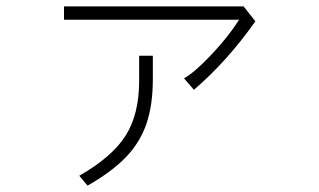

<svg xmlns="http://www.w3.org/2000/svg" viewBox="-20 -496 1002 603"><path d="M745 -476 782 -429Q693 -303 589 -214L558 -250Q592 -269 645 -325.5Q698 -382 731 -434H181V-476ZM417 -242V-321H460V-248Q460 -166 440 -107.5Q420 -49 376 -3Q332 43 255 87L229 56Q332 -3 374.5 -70Q417 -137 417 -242Z"/></svg>

Font: Gmarket Sans TTF Light
Style: Regular
Weight: 300
Designer: Creative Director : Sungho Lee; Art Director : Kiwoong Choi; Project Manager : Sori Yang, Jongwook Yoon; Font Designer :
Foundry: Sandoll Inc.
Version: Version 1.000;hotconv 1.0.109;makeotfexe 2.5.65596